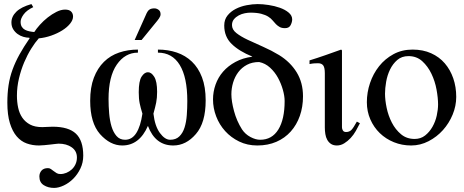

<svg xmlns="http://www.w3.org/2000/svg" viewBox="-20 -703 2276 941"><path d="M143 -668Q111 -653 96 -632.5Q81 -612 81 -596Q81 -581 87 -571.5Q93 -562 102.5 -557Q112 -552 124 -549.5Q136 -547 148 -546Q158 -562 175.5 -581.5Q193 -601 214 -617.5Q235 -634 257 -645Q279 -656 299 -656Q319 -656 328.5 -646.5Q338 -637 338 -622Q338 -605 323.5 -587Q309 -569 285 -554Q261 -539 231 -528.5Q201 -518 170 -515Q152 -495 133 -464.5Q114 -434 98.5 -397.5Q83 -361 73 -319Q63 -277 63 -234Q63 -203 69 -175Q75 -147 89.5 -126Q104 -105 127.5 -92.5Q151 -80 187 -80Q201 -80 211.5 -81Q222 -82 238 -82Q316 -82 352 -48Q388 -14 388 60Q388 94 374 123Q360 152 339 173Q318 194 292.5 206Q267 218 245 218Q216 218 194.5 204.5Q173 191 173 162Q173 145 183.5 133Q194 121 215 121Q223 121 229.5 125.5Q236 130 243 135.5Q250 141 257.5 145.5Q265 150 276 150Q291 150 305.5 144Q320 138 331.5 127.5Q343 117 350 102Q357 87 357 69Q357 37 331.5 19Q306 1 267 1Q263 1 251.5 2.5Q240 4 226 5.5Q212 7 197 8.5Q182 10 171 10Q139 10 111 0Q83 -10 62 -34.5Q41 -59 28.5 -99.5Q16 -140 16 -200Q16 -246 22 -285.5Q28 -325 41.5 -362Q55 -399 75.5 -436Q96 -473 125 -515L124 -518Q110 -518 94.5 -522.5Q79 -527 66 -536.5Q53 -546 44.5 -560Q36 -574 36 -593Q36 -622 60 -645.5Q84 -669 134 -683Z M699 -639Q704 -650 712.5 -656Q721 -662 737 -662Q747 -662 757 -655Q767 -648 767 -633Q767 -624 759.5 -613Q752 -602 740 -588L674 -507H640ZM754 -460Q804 -460 846.5 -445.5Q889 -431 920.5 -401Q952 -371 970 -324Q988 -277 988 -211Q988 -101 940 -46Q892 10 829 10Q741 10 705 -86Q663 10 579 10Q520 10 470 -46Q422 -101 422 -209Q422 -275 440 -322Q458 -369 489.5 -400Q521 -431 564 -445.5Q607 -460 656 -460V-445Q593 -445 552.5 -386.5Q512 -328 512 -218Q512 -183 515 -147.5Q518 -112 526.5 -83.5Q535 -55 551 -36.5Q567 -18 593 -18Q627 -18 648 -51Q669 -84 678 -146Q669 -175 664.5 -197Q660 -219 660 -251Q660 -306 674 -327.5Q688 -349 705 -349Q722 -349 736 -326.5Q750 -304 750 -253Q750 -223 745.5 -200.5Q741 -178 732 -146Q739 -85 763.5 -51.5Q788 -18 814 -18Q842 -18 859 -34.5Q876 -51 884.5 -78Q893 -105 895.5 -139Q898 -173 898 -208Q898 -324 861 -384.5Q824 -445 754 -445Z M1216 -426Q1152 -452 1115.5 -487.5Q1079 -523 1079 -578Q1079 -607 1095 -627Q1111 -647 1135.5 -659.5Q1160 -672 1189 -677.5Q1218 -683 1243 -683Q1267 -683 1296.5 -678.5Q1326 -674 1351.5 -665Q1377 -656 1394.5 -641.5Q1412 -627 1412 -608Q1412 -595 1404.5 -580Q1397 -565 1377 -565Q1361 -565 1351 -570.5Q1341 -576 1332.5 -584.5Q1324 -593 1316 -603Q1308 -613 1294.5 -621.5Q1281 -630 1260 -635.5Q1239 -641 1207 -641Q1195 -641 1179.5 -638Q1164 -635 1150 -627.5Q1136 -620 1126.5 -608.5Q1117 -597 1117 -580Q1117 -558 1138.5 -541Q1160 -524 1194 -508Q1228 -492 1269 -474Q1310 -456 1348 -433Q1403 -399 1434 -348.5Q1465 -298 1465 -231Q1465 -179 1449.5 -135Q1434 -91 1405 -58.5Q1376 -26 1334.5 -8Q1293 10 1241 10Q1192 10 1152 -9.5Q1112 -29 1083.5 -60.5Q1055 -92 1039.5 -132.5Q1024 -173 1024 -216Q1024 -253 1036.5 -288.5Q1049 -324 1073.5 -352Q1098 -380 1134 -399.5Q1170 -419 1216 -425ZM1375 -208Q1375 -232 1366.5 -262.5Q1358 -293 1342.5 -321.5Q1327 -350 1303.5 -371.5Q1280 -393 1250 -399Q1216 -399 1190.5 -385.5Q1165 -372 1148 -349.5Q1131 -327 1122.5 -298.5Q1114 -270 1114 -241Q1114 -207 1127 -158.5Q1140 -110 1166 -69Q1182 -45 1207.5 -31.5Q1233 -18 1255 -18Q1313 -18 1344 -68Q1375 -118 1375 -208Z M1744 -99Q1735 -81 1724 -61.5Q1713 -42 1698.5 -26.5Q1684 -11 1667 -0.5Q1650 10 1631 10Q1614 10 1602.5 2.5Q1591 -5 1584 -17.5Q1577 -30 1574.5 -46Q1572 -62 1572 -78V-344Q1572 -372 1564 -382.5Q1556 -393 1539 -393Q1532 -393 1521.5 -392.5Q1511 -392 1497 -389V-407Q1536 -419 1574.5 -432.5Q1613 -446 1652 -460L1656 -456V-79Q1656 -71 1660.5 -63.5Q1665 -56 1676 -56Q1692 -56 1702 -66Q1712 -76 1729 -107Z M2216 -228Q2216 -184 2198.5 -141.5Q2181 -99 2151 -65.5Q2121 -32 2080.5 -11Q2040 10 1995 10Q1950 10 1910.5 -6Q1871 -22 1841.5 -50.5Q1812 -79 1795 -118Q1778 -157 1778 -202Q1778 -250 1793.5 -296Q1809 -342 1838 -378.5Q1867 -415 1908.5 -437.5Q1950 -460 2002 -460Q2053 -460 2093 -442Q2133 -424 2160 -392.5Q2187 -361 2201.5 -319Q2216 -277 2216 -228ZM2127 -191Q2127 -223 2119.5 -264Q2112 -305 2094.5 -341.5Q2077 -378 2049.5 -403Q2022 -428 1982 -428Q1949 -428 1927 -409Q1905 -390 1891.5 -362Q1878 -334 1872.5 -302Q1867 -270 1867 -244Q1867 -213 1875 -174.5Q1883 -136 1900.5 -102Q1918 -68 1945.5 -45Q1973 -22 2012 -22Q2042 -22 2063.5 -39Q2085 -56 2099.5 -81.5Q2114 -107 2120.5 -136.5Q2127 -166 2127 -191Z"/></svg>

Font: STIXGeneralUnicodeRegular
Style: Regular
Weight: 400
Designer: MicroPress Inc., with final additions and corrections provided by Coen Hoffman, Elsevier (retired)
Version: Version 1.1.0